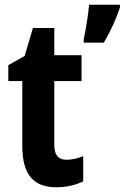

<svg xmlns="http://www.w3.org/2000/svg" viewBox="-20 -780 526 810"><path d="M486 -749V-760H356C353 -721 340 -645 333 -613V-600H418C445 -645 471 -702 486 -749ZM260 -106C226 -106 209 -126 209 -169V-438H324V-547H209V-662H119L84 -544L15 -505V-438H74V-165C74 -41 123 10 218 10C262 10 301 0 331 -15V-121C306 -111 282 -106 260 -106Z"/></svg>

Font: Noto Sans Devanagari Condensed
Style: Bold
Weight: 700
Width: 3
Designer: Jelle Bosma - Monotype Design Team
Foundry: Monotype Imaging Inc.
Version: Version 2.004